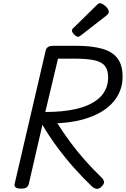

<svg xmlns="http://www.w3.org/2000/svg" viewBox="-20 -1160 783 1195"><path d="M111 14Q89 14 78.5 7Q68 0 71 -15L265 -848Q269 -862 280.5 -868.5Q292 -875 314 -875H450Q552 -875 616.5 -856.5Q681 -838 712 -796Q743 -754 743 -683Q743 -641 730.5 -604.5Q718 -568 694 -536.5Q670 -505 635 -480Q600 -455 555 -436.5Q510 -418 455.5 -407Q401 -396 337 -393Q374 -334 416.5 -276.5Q459 -219 508.5 -163Q558 -107 615 -52Q624 -44 627.5 -30Q631 -16 609 4Q595 17 580.5 15Q566 13 553 1Q497 -52 441 -115Q385 -178 334.5 -246.5Q284 -315 244 -383L159 -14Q155 0 144.5 7Q134 14 111 14ZM262 -463Q317 -463 363.5 -467.5Q410 -472 450 -481Q490 -490 522 -503.5Q554 -517 578.5 -534.5Q603 -552 619.5 -574Q636 -596 644.5 -622Q653 -648 653 -677Q653 -723 634 -748.5Q615 -774 569 -784.5Q523 -795 443 -795H341ZM466 -931Q456 -931 442 -945Q428 -959 428 -969Q428 -973 429 -976.5Q430 -980 437 -986L583 -1129Q588 -1134 592 -1137Q596 -1140 602 -1140Q612 -1140 625 -1131Q638 -1122 647.5 -1110Q657 -1098 657 -1088Q657 -1081 654.5 -1076Q652 -1071 642 -1063L485 -941Q479 -937 474.5 -934Q470 -931 466 -931Z"/></svg>

Font: Playwrite AT
Style: Italic
Weight: 400
Italic angle: -13.0072°
Designer: Veronika Burian, José Scaglione
Foundry: TypeTogether
Version: Version 1.002